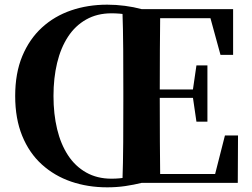

<svg xmlns="http://www.w3.org/2000/svg" viewBox="-20 -783 1080 822"><path d="M209 -372Q209 -295 224.5 -230.5Q240 -166 271 -118.5Q302 -71 349 -44.5Q396 -18 457 -18Q492 -18 523.5 -24Q555 -30 586 -40V0Q554 8 517 13.5Q480 19 439 19Q356 19 284.5 -5.5Q213 -30 159 -79Q105 -128 75 -201.5Q45 -275 45 -372Q45 -470 75.5 -543Q106 -616 159.5 -665Q213 -714 284.5 -738.5Q356 -763 439 -763Q477 -763 515 -758Q553 -753 586 -744V-704Q556 -715 524 -720.5Q492 -726 457 -726Q396 -726 349 -699.5Q302 -673 271 -625.5Q240 -578 224.5 -513.5Q209 -449 209 -372ZM504 0Q507 -86 507.5 -173Q508 -260 508 -349V-394Q508 -483 507.5 -570Q507 -657 504 -744H666Q665 -658 664.5 -569.5Q664 -481 664 -389V-360Q664 -265 664.5 -176Q665 -87 666 0ZM821 -262 805 -372V-393L821 -503H868V-262ZM584 -364V-400H833V-364ZM924 -548 881 -705H584V-744H978V-548ZM943 -203H999L998 0H584V-38H901Z"/></svg>

Font: Noto Serif TC ExtraBold
Style: Regular
Weight: 800
Designer: Ryoko NISHIZUKA 西塚涼子 (kana & ideographs); Frank Grießhammer (Latin, Greek & Cyrillic); Wenlong ZHANG 张文龙 (bopomofo); San
Foundry: Adobe
Version: Version 2.002-H1;hotconv 1.1.0;makeotfexe 2.6.0